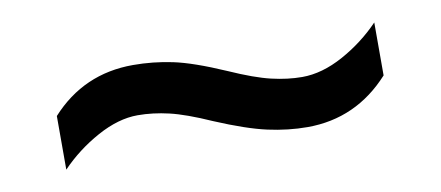

<svg xmlns="http://www.w3.org/2000/svg" viewBox="-30 -490 632 275"><g transform="rotate(-10 286.0 -352.5)"><path d="M269 -319Q233 -335 209.5 -340.5Q186 -346 164 -346Q136 -346 105 -329Q74 -312 50 -287V-365Q98 -418 170 -418Q199 -418 227.5 -412Q256 -406 302 -386Q338 -370 361.5 -364.5Q385 -359 406 -359Q435 -359 466 -376Q497 -393 521 -418V-341Q472 -287 401 -287Q373 -287 343.5 -293.5Q314 -300 269 -319Z"/></g></svg>

Font: Noto Sans Mongolian
Style: Regular
Weight: 400
Designer: Monotype Design Team
Foundry: Monotype Imaging Inc.
Version: Version 3.001; ttfautohint (v1.8.4.7-5d5b)